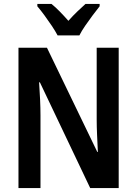

<svg xmlns="http://www.w3.org/2000/svg" viewBox="-20 -957 698 977"><path d="M584 0H439L183 -538H179Q182 -494 184 -450.5Q186 -407 186 -371V0H74V-714H219L475 -184H478Q476 -226 474 -269.5Q472 -313 472 -348V-714H584ZM273 -777Q262 -798 244 -825Q226 -852 206.5 -878.5Q187 -905 170 -925V-937H242Q262 -921 284 -898.5Q306 -876 328 -851Q353 -879 373 -898Q393 -917 415 -937H487V-925Q471 -905 451.5 -879Q432 -853 413.5 -826Q395 -799 384 -777Z"/></svg>

Font: Noto Sans Hebrew Condensed SemiBold
Style: Regular
Weight: 600
Width: 3
Designer: Monotype Design Team
Foundry: Monotype Imaging Inc.
Version: Version 2.004; ttfautohint (v1.8.4.7-5d5b)